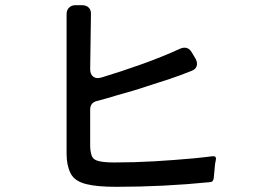

<svg xmlns="http://www.w3.org/2000/svg" viewBox="-20 -749 1040 741"><path d="M429 -28Q355 -28 315 -38Q268 -49 252.5 -80Q237 -111 237 -155V-695Q237 -710 246.5 -719.5Q256 -729 271 -729H297Q313 -729 322.5 -719.5Q332 -710 331 -694L328 -482Q328 -462 340 -453Q352 -444 372 -450Q445 -472 525 -500.5Q605 -529 675 -561Q680 -563 683.5 -564Q687 -565 691 -565Q710 -565 720 -547L735 -522Q743 -507 739 -494Q735 -481 718 -475Q676 -458 634 -444Q592 -430 550 -417Q521 -407 492 -398.5Q463 -390 434 -382Q412 -375 392 -369.5Q372 -364 353 -359Q328 -352 328 -326V-187Q328 -167 333.5 -149.5Q339 -132 362 -127Q384 -122 421 -122Q499 -122 575.5 -126.5Q652 -131 729 -138Q749 -140 766.5 -142Q784 -144 800 -146Q816 -148 813 -132L810 -116L805 -62Q803 -46 790 -46Q610 -28 429 -28Z"/></svg>

Font: Higure Gothic Medium
Style: Regular
Weight: 500
Designer: Yoshimichi Ohira
Foundry: Positype
Version: Version 1.000